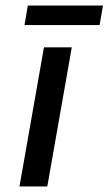

<svg xmlns="http://www.w3.org/2000/svg" viewBox="-20 -670 390 690"><path d="M138 -500 50 0H150L238 -500ZM80 -650 68 -580H338L350 -650Z"/></svg>

Font: Scada
Style: Italic
Weight: 400
Designer: Jovanny Lemonad
Foundry: Jovanny Lemonad
Version: Version 3.005